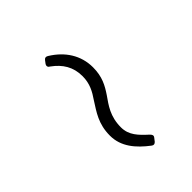

<svg xmlns="http://www.w3.org/2000/svg" viewBox="17 -547 506 506"><g transform="rotate(45 270.0 -294.0)"><path d="M370 -246C411 -246 441 -272 466 -305C470 -310 469 -314 465 -318L456 -325C451 -329 447 -327 442 -322C422 -300 404 -282 375 -282C334 -282 311 -300 288 -316C267 -330 246 -342 211 -342C166 -342 130 -318 106 -279C103 -274 103 -270 108 -266L116 -260C122 -256 127 -258 130 -264C149 -290 173 -306 208 -306C236 -306 255 -295 274 -282C301 -265 326 -246 370 -246Z"/></g></svg>

Font: Barlow Condensed ExtraLight
Style: Italic
Weight: 275
Width: 3
Italic angle: -7°
Designer: Jeremy Tribby
Foundry: Tribby Type
Version: Version 1.422;hotconv 1.0.109;makeotfexe 2.5.65596